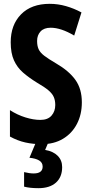

<svg xmlns="http://www.w3.org/2000/svg" viewBox="-20 -744 478 1004"><path d="M408 -209Q408 -145 382 -95.5Q356 -46 309 -18Q262 10 198 10Q153 10 112.5 1Q72 -8 32 -30V-168Q71 -143 113 -130Q155 -117 191 -117Q230 -117 249.5 -139.5Q269 -162 269 -195Q269 -218 261.5 -236Q254 -254 233.5 -271.5Q213 -289 173 -312Q131 -338 100.5 -364.5Q70 -391 53 -428.5Q36 -466 36 -523Q36 -614 90 -669Q144 -724 240 -724Q283 -724 325 -712Q367 -700 406 -679L368 -558Q299 -599 245 -599Q210 -599 192 -579.5Q174 -560 174 -530Q174 -504 182 -486.5Q190 -469 211.5 -452.5Q233 -436 274 -412Q341 -373 374.5 -326Q408 -279 408 -209ZM305 130Q305 182 272.5 211Q240 240 181 240Q136 240 106 232V156Q135 163 156 163Q203 163 203 127Q203 106 184.5 95Q166 84 134 81L168 0H233L216 40Q258 47 281.5 70.5Q305 94 305 130Z"/></svg>

Font: Noto Sans Lao ExtraCondensed
Style: Bold
Weight: 700
Width: 2
Designer: Monotype Design Team
Foundry: Monotype Imaging Inc.
Version: Version 2.003; ttfautohint (v1.8.4.7-5d5b)